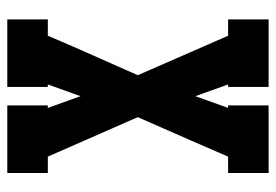

<svg xmlns="http://www.w3.org/2000/svg" viewBox="-138 -638 775 540"><g transform="rotate(-90 250.0 -367.5)"><path d="M34 0V-114H80L126 -220L191 -368L80 -621H34V-735H224V-621H217L250 -529L283 -621H276V-735H466V-621H420L390 -551L309 -368L420 -114H466V0H276V-114H283L250 -206L217 -114H224V0Z"/></g></svg>

Font: Iosevka Slab Heavy
Style: Regular
Weight: 900
Monospace: yes
Designer: Belleve Invis
Foundry: Belleve Invis
Version: Version 11.1.0; ttfautohint (v1.8.3)